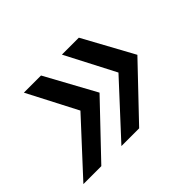

<svg xmlns="http://www.w3.org/2000/svg" viewBox="-95 -610 689 689"><g transform="rotate(-45 249.5 -265.5)"><path d="M162 -457H75L173 -268L-6 -74H85L267 -265ZM354 -457H268L366 -268L187 -74H277L459 -265Z"/></g></svg>

Font: AWKNG-Font Medium
Style: Italic
Weight: 500
Italic angle: -11.3°
Designer: Awakening Church
Foundry: Awakening Church
Version: Version 1.700;PS 001.700;hotconv 1.0.88;makeotf.lib2.5.64775